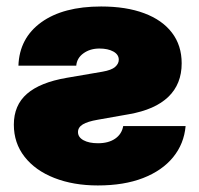

<svg xmlns="http://www.w3.org/2000/svg" viewBox="-20 -564 618 595"><path d="M37.1 -360.4Q40 -445.8 107.9 -494.9Q175.8 -543.9 293.5 -543.9Q371.1 -543.9 427 -522.9Q482.9 -502 512.9 -462.6Q543 -423.3 543 -367.7Q543 -303.7 501.7 -263.9Q460.4 -224.1 379.4 -210L282.7 -192.9Q251.5 -187.5 236.6 -178.5Q221.7 -169.4 221.7 -154.8Q221.7 -138.7 238.8 -129.4Q255.9 -120.1 283.7 -120.1Q316.4 -120.1 336.9 -134.3Q357.4 -148.4 361.8 -173.3H555.2Q550.3 -118.2 516.4 -76.7Q482.4 -35.2 423.3 -12.2Q364.3 10.7 283.2 10.7Q207.5 10.7 148.4 -12.5Q89.4 -35.6 56.2 -78.1Q22.9 -120.6 22.9 -177.7Q22.9 -237.8 63.5 -273.2Q104 -308.6 186.5 -322.8L297.4 -341.8Q325.7 -346.7 336.9 -356.7Q348.1 -366.7 348.1 -378.9Q348.1 -395 331.3 -404.3Q314.5 -413.6 288.1 -413.6Q259.3 -413.6 238.8 -398.9Q218.3 -384.3 216.3 -360.4Z"/></svg>

Font: Inter 20pt Black
Style: Regular
Weight: 900
Version: Version 4.001;git-66647c0bb